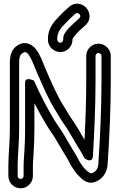

<svg xmlns="http://www.w3.org/2000/svg" viewBox="-20 -944 640 1033"><path d="M320 -730C320 -721.4 312.3 -714 304.5 -714C296.1 -714 288 -722.2 288 -730V-737C288 -772.4 309.9 -796.5 334.7 -821.3C346.9 -833.5 358.1 -846.2 373.5 -859.2L385.5 -870.2C401 -882.9 421.6 -859.7 407.1 -846.4L395.1 -835.5C387.5 -828.5 380.4 -822.7 374.3 -816.7L358.3 -800.7C349 -791.4 320 -765.2 320 -737ZM370 -730V-734.5C372.1 -739.6 383.7 -753.8 394.3 -766L409.2 -780.8C414 -785.1 421.7 -792.1 428.9 -798.5L440.9 -809.6C472.2 -838.3 464.7 -879.7 443.6 -902.5C423 -924.7 384.7 -935 352.5 -907.8L340.5 -896.8C325.9 -884.4 311.2 -870.2 298.7 -856.1C275.6 -832.9 238 -795.1 238 -737V-730C238 -693.3 268.8 -664 304.5 -664C340.8 -664 370 -694.1 370 -730ZM107 3C107 11.6 99.6 19 91 19C82.4 19 75 11.6 75 3V-50C75 -109.1 83 -177.5 83 -245V-604C83 -638 88.4 -650.1 101.1 -657.7C115.6 -666.8 123.7 -668.7 142.4 -636.4C158.3 -609.1 168 -575.7 185.2 -539.7C210.3 -481.2 241.6 -409.7 273.8 -357.7C289.3 -333.3 309.7 -295.9 327.8 -271.3C350.6 -239.7 376.7 -190.3 399.8 -152.7C411.4 -134.7 421.6 -118.8 428.8 -103.6C430.7 -98.7 432 -96.4 434.2 -93.1C434.2 -93.1 477.2 -59.4 480 -105.5C487.4 -231.6 494 -373.2 494 -507V-643C494 -651.6 501.7 -659 509.5 -659C517.9 -659 526 -650.8 526 -643V-507C526 -357.2 518.5 -203.5 509.1 -61.9C506.7 -34 494.1 -17.7 472.2 -11.6C467.1 -10.1 455.9 -16.4 440.3 -32.1C428.7 -42.7 427.2 -47.7 414.9 -64.1C406.1 -75.6 400.1 -91.5 388.3 -111.1C368.4 -142.4 347.3 -179.6 326.6 -214.6C307.2 -248.5 293.3 -264.2 274.4 -295C234.2 -361.9 196.6 -432.4 162.9 -510C162.9 -510 115 -534.1 115 -500V-245C115 -203.8 113.7 -166.2 111 -127.3C110 -95.5 107 -80.5 107 -50ZM157 3V-50C157 -76 159.7 -89.7 161 -124.7C163.6 -163.1 165 -203.1 165 -245V-388.7C185.7 -348.4 208.5 -307.6 231.6 -269C253.1 -234.1 265.8 -220.2 283.4 -189.4C304.1 -154.4 324.5 -118.4 345.7 -84.8C353.4 -71.8 361 -52.1 375.1 -33.9C383.7 -22.4 388.7 -11.8 405.7 4.1C415.6 13.9 444.9 48.1 485.8 36.6C530.3 24 555.2 -13.9 558.9 -58.1C568.5 -201.4 576 -355.3 576 -507V-643C576 -679.7 545.2 -709 509.5 -709C473.2 -709 444 -678.9 444 -643V-507C444 -403.2 440 -295.7 434.7 -191.8C414.7 -225.5 391.5 -268.5 368.2 -300.7C353.4 -320.9 332.6 -358.4 316.2 -384.3C287.2 -431.1 255.7 -502.3 230.8 -560.3C214.9 -593.4 206 -626.6 185.6 -661.6C160.3 -705.4 117.8 -727.2 74.9 -700.3C39.8 -679.2 33 -641 33 -604V-245C33 -181.4 25 -113.3 25 -50V3C25 39.4 54.6 69 91 69C127.4 69 157 39.4 157 3Z"/></svg>

Font: HoneyBee
Style: Str
Weight: 700
Foundry: Cannot Into Space Fonts
Version: Version 0.89